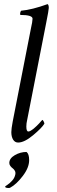

<svg xmlns="http://www.w3.org/2000/svg" viewBox="-20 -689 277 936"><path d="M25.4 105.5Q25.4 83 52.2 67.4Q79.1 51.8 109.4 51.8Q122.1 61.5 122.1 91.8Q122.1 128.4 90.8 169.2Q59.6 210 30.3 225.6Q28.3 227.5 22.5 227.5Q4.9 227.5 4.9 220.7Q4.9 219.2 15.6 212.4Q26.4 205.6 38.8 192.1Q51.3 178.7 54.7 161.1Q56.6 151.4 52.5 143.8Q48.3 136.2 42.2 131.8Q36.1 127.4 30.8 120.6Q25.4 113.8 25.4 105.5ZM129.9 -545.9Q138.7 -585.4 138.7 -597.7Q138.7 -616.2 79.1 -616.2Q77.1 -619.1 78.6 -626.5Q80.1 -633.8 83 -636.7Q136.7 -641.6 211.9 -668.9Q217.8 -665.5 217.8 -650.4Q217.8 -640.6 205.1 -577.1L112.3 -103.5Q108.4 -87.9 108.4 -72.3Q108.4 -47.9 118.2 -47.9Q123 -47.9 130.1 -52Q137.2 -56.2 144.3 -62Q151.4 -67.9 158.9 -75.2Q166.5 -82.5 171.9 -88.4Q176.8 -94.7 181.6 -99.6L186.5 -104.5Q189 -104.5 192.6 -97.4Q196.3 -90.3 196.3 -85.9Q184.1 -65.4 141.4 -29.8Q98.6 5.9 68.4 5.9Q52.7 5.9 43.9 -8.3Q35.2 -22.5 35.2 -44.9Q35.2 -60.5 42 -96.7Z"/></svg>

Font: Amiri
Style: Slanted
Weight: 400
Italic angle: 9°
Designer: Khaled Hosny
Version: Version 000.107